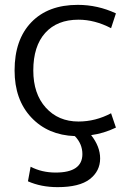

<svg xmlns="http://www.w3.org/2000/svg" viewBox="-20 -550 562 790"><path d="M437 -84 457 -25Q407 -1 355 6Q392 53 392 102Q392 154 349.5 187Q307 220 217 220Q149 220 95 196L106 136Q152 160 209 160Q319 160 319 84Q319 42 288 10Q177 6 108.5 -67Q40 -140 40 -260Q40 -387 109 -458.5Q178 -530 300 -530Q382 -530 457 -495L437 -434Q370 -469 303 -469Q215 -469 166 -414.5Q117 -360 117 -260Q117 -164 168.5 -107Q220 -50 303 -50Q373 -50 437 -84Z"/></svg>

Font: Mplus 1p
Style: Regular
Weight: 400
Version: Version 1.061